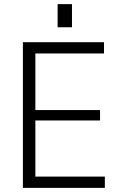

<svg xmlns="http://www.w3.org/2000/svg" viewBox="-20 -903 574 923"><path d="M136 -54H484V0H90V-700H480V-646H136L150 -689V-350L136 -374H461V-324H136L150 -348V-11ZM326 -883V-772H257V-883Z"/></svg>

Font: Pathway Extreme 8pt Thin
Style: Regular
Weight: 100
Designer: Eduardo Rodriguez Tunni
Foundry: Eduardo Rodriguez Tunni
Version: Version 1.000